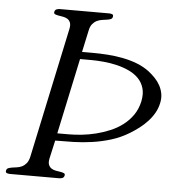

<svg xmlns="http://www.w3.org/2000/svg" viewBox="-66 -713 686 759"><g transform="rotate(5 277.5 -333.5)"><path d="M243.2 -505.4H285.6Q315.4 -505.4 346.2 -503.2Q377 -501 406.7 -495.1Q436.5 -489.3 463.4 -478.8Q490.2 -468.3 512.2 -451.7Q525.4 -441.4 537.6 -428.7Q549.8 -416 558.1 -400.9Q566.4 -385.7 569.6 -368.2Q572.8 -350.6 568.4 -330.6Q564 -309.6 553.5 -291.3Q543 -272.9 528.3 -257.1Q513.7 -241.2 496.1 -227.8Q478.5 -214.4 460 -203.1Q425.3 -182.1 388.7 -170.9Q352.1 -159.7 314.7 -154.3Q277.3 -148.9 240.2 -147.9Q203.1 -147 168 -147L151.9 -75.2Q148.4 -58.6 152.3 -49.3Q156.2 -40 163.8 -35.2Q171.4 -30.3 181.4 -28.6Q191.4 -26.9 199.7 -25.6Q208 -24.4 213.4 -21.7Q218.8 -19 217.3 -12.7Q215.3 -4.4 209 -2.2Q202.6 0 196.3 0H1Q-5.4 0 -11.2 -2.2Q-17.1 -4.4 -15.1 -12.7Q-13.7 -19.5 -7.3 -22Q-1 -24.4 7.8 -25.9Q16.6 -27.3 26.9 -28.6Q37.1 -29.8 46.9 -34.7Q56.6 -39.6 64.2 -48.8Q71.8 -58.1 75.7 -75.2L185.5 -591.3Q189 -607.9 185.1 -617.2Q181.2 -626.5 173.6 -631.1Q166 -635.7 156 -637.5Q146 -639.2 137.7 -640.6Q129.4 -642.1 124 -644.5Q118.7 -647 120.1 -653.8Q122.1 -662.1 128.7 -664.3Q135.3 -666.5 141.6 -666.5H336.9Q343.3 -666.5 348.9 -664.3Q354.5 -662.1 352.5 -653.8Q351.1 -647 344.7 -644.5Q338.4 -642.1 329.6 -640.9Q320.8 -639.6 310.5 -638.2Q300.3 -636.7 290.5 -632.1Q280.8 -627.4 272.9 -617.9Q265.1 -608.4 261.7 -591.3ZM493.7 -330.6Q500 -360.8 493.4 -383.5Q486.8 -406.2 470.9 -422.4Q455.1 -438.5 432.4 -449Q409.7 -459.5 384 -465.6Q358.4 -471.7 332 -474.1Q305.7 -476.6 282.7 -476.6H237.8L173.8 -176.3H218.8Q242.7 -176.3 270.5 -179.2Q298.3 -182.1 326.9 -189.2Q355.5 -196.3 382.6 -207.8Q409.7 -219.2 432.1 -236.3Q454.6 -253.4 470.7 -276.6Q486.8 -299.8 493.7 -330.6Z"/></g></svg>

Font: Atsinvsda
Style: Italic
Weight: 400
Italic angle: -12°
Designer: Al Webster
Foundry: Al Webster and Michael Everson
Version: Version 2.000